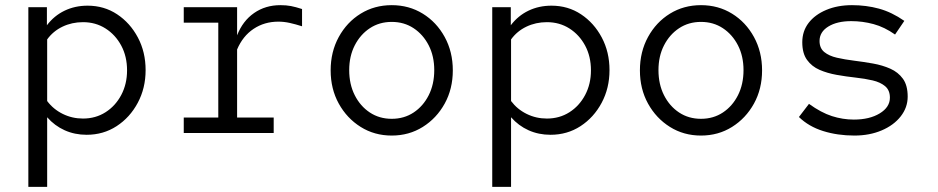

<svg xmlns="http://www.w3.org/2000/svg" viewBox="-20 -516 3640 745"><path d="M90 209V-488H162V-418Q190 -455 230.5 -474.5Q271 -494 320 -494Q384 -494 434.5 -460.5Q485 -427 515 -370.5Q545 -314 545 -244Q545 -174 514.5 -117Q484 -60 432.5 -26.5Q381 7 316 7Q270 7 231 -10.5Q192 -28 163 -61V209ZM302 -56Q351 -56 389.5 -80.5Q428 -105 450.5 -147.5Q473 -190 473 -243Q473 -297 450.5 -339Q428 -381 389.5 -405.5Q351 -430 302 -430Q259 -430 222.5 -412.5Q186 -395 163 -363V-124Q187 -92 223.5 -74Q260 -56 302 -56Z M693 0V-60H827V-428H693V-488H900V-379Q922 -435 966 -465.5Q1010 -496 1068 -496Q1091 -496 1109 -492.5Q1127 -489 1152 -481V-414Q1127 -422 1104.5 -427Q1082 -432 1060 -432Q1006 -432 964 -404Q922 -376 900 -324V-60H1042V0Z M1500 10Q1433 10 1379.5 -23.5Q1326 -57 1294.5 -114Q1263 -171 1263 -243Q1263 -315 1294.5 -372.5Q1326 -430 1379.5 -463Q1433 -496 1500 -496Q1567 -496 1620.5 -463Q1674 -430 1705.5 -372.5Q1737 -315 1737 -243Q1737 -171 1705.5 -114Q1674 -57 1620.5 -23.5Q1567 10 1500 10ZM1500 -55Q1548 -55 1585 -79.5Q1622 -104 1643.5 -146.5Q1665 -189 1665 -244Q1665 -298 1643.5 -340Q1622 -382 1585 -406.5Q1548 -431 1500 -431Q1452 -431 1415 -406.5Q1378 -382 1356.5 -340Q1335 -298 1335 -244Q1335 -189 1356.5 -146.5Q1378 -104 1415 -79.5Q1452 -55 1500 -55Z M1890 209V-488H1962V-418Q1990 -455 2030.5 -474.5Q2071 -494 2120 -494Q2184 -494 2234.5 -460.5Q2285 -427 2315 -370.5Q2345 -314 2345 -244Q2345 -174 2314.5 -117Q2284 -60 2232.5 -26.5Q2181 7 2116 7Q2070 7 2031 -10.5Q1992 -28 1963 -61V209ZM2102 -56Q2151 -56 2189.5 -80.5Q2228 -105 2250.5 -147.5Q2273 -190 2273 -243Q2273 -297 2250.5 -339Q2228 -381 2189.5 -405.5Q2151 -430 2102 -430Q2059 -430 2022.5 -412.5Q1986 -395 1963 -363V-124Q1987 -92 2023.5 -74Q2060 -56 2102 -56Z M2700 10Q2633 10 2579.5 -23.5Q2526 -57 2494.5 -114Q2463 -171 2463 -243Q2463 -315 2494.5 -372.5Q2526 -430 2579.5 -463Q2633 -496 2700 -496Q2767 -496 2820.5 -463Q2874 -430 2905.5 -372.5Q2937 -315 2937 -243Q2937 -171 2905.5 -114Q2874 -57 2820.5 -23.5Q2767 10 2700 10ZM2700 -55Q2748 -55 2785 -79.5Q2822 -104 2843.5 -146.5Q2865 -189 2865 -244Q2865 -298 2843.5 -340Q2822 -382 2785 -406.5Q2748 -431 2700 -431Q2652 -431 2615 -406.5Q2578 -382 2556.5 -340Q2535 -298 2535 -244Q2535 -189 2556.5 -146.5Q2578 -104 2615 -79.5Q2652 -55 2700 -55Z M3295 10Q3230 10 3174 -7.5Q3118 -25 3080 -62L3119 -113Q3166 -79 3208 -65.5Q3250 -52 3293 -52Q3354 -52 3393.5 -76Q3433 -100 3433 -137Q3433 -166 3414.5 -181.5Q3396 -197 3366 -204Q3336 -211 3299.5 -215Q3263 -219 3226.5 -225.5Q3190 -232 3160 -245Q3130 -258 3111.5 -283.5Q3093 -309 3093 -352Q3093 -395 3117.5 -427Q3142 -459 3186 -477.5Q3230 -496 3286 -496Q3341 -496 3390.5 -482.5Q3440 -469 3489 -435L3453 -382Q3412 -411 3369.5 -422.5Q3327 -434 3283 -434Q3228 -434 3194 -413Q3160 -392 3160 -357Q3160 -329 3178.5 -314Q3197 -299 3227.5 -292Q3258 -285 3294.5 -280.5Q3331 -276 3367.5 -269.5Q3404 -263 3434.5 -249.5Q3465 -236 3483.5 -210.5Q3502 -185 3502 -141Q3502 -99 3475 -64.5Q3448 -30 3401 -10Q3354 10 3295 10Z"/></svg>

Font: Red Hat Mono
Style: Regular
Weight: 400
Designer: Pentagram, MCKL
Foundry: Pentagram, MCKL
Version: Version 1.023